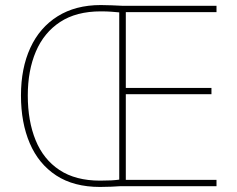

<svg xmlns="http://www.w3.org/2000/svg" viewBox="-20 -737 939 760"><path d="M379 -717Q404 -717 422 -716Q440 -715 466 -714H837V-689H478V-389H817V-364H478V-25H837V0H456Q440 1 420.5 2Q401 3 376 3Q272 3 202.5 -42.5Q133 -88 98 -169.5Q63 -251 63 -359Q63 -467 100 -547.5Q137 -628 208 -672.5Q279 -717 379 -717ZM379 -692Q282 -692 218 -650Q154 -608 122 -533Q90 -458 90 -359Q90 -258 121 -182Q152 -106 215.5 -64Q279 -22 376 -22Q401 -22 420 -23Q439 -24 452 -26V-688Q441 -689 422.5 -690.5Q404 -692 379 -692Z"/></svg>

Font: Noto Sans Oriya Thin
Style: Regular
Weight: 100
Designer: Amélie Bonet and Sol Matas
Foundry: Google LLC
Version: Version 2.006; ttfautohint (v1.8.4.7-5d5b)